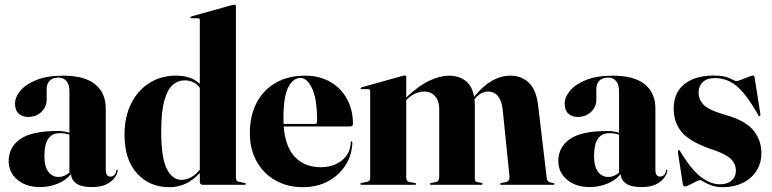

<svg xmlns="http://www.w3.org/2000/svg" viewBox="-20 -768 3208 798"><path d="M16 -98.5Q16 -156 63.8 -189.8Q111.5 -223.5 219.5 -223.5Q248 -223.5 268.5 -216V-389Q268.5 -416 256.5 -430.8Q244.5 -445.5 223.5 -445.5Q199 -445.5 186.5 -432.5Q174 -419.5 174 -400.5V-354Q174 -324.5 152.5 -303.2Q131 -282 96.5 -282Q73 -282 57.8 -295.8Q42.5 -309.5 42.5 -337.5Q42.5 -364.5 65 -391.2Q87.5 -418 131.8 -435.8Q176 -453.5 242 -453.5Q331 -453.5 375.2 -417.8Q419.5 -382 419.5 -316V-62.5Q419.5 -34 439 -34Q447 -34 454.2 -39.8Q461.5 -45.5 463.5 -59.5Q464 -63 466 -63Q469 -63 469 -59.5Q469 -49 458.8 -32.8Q448.5 -16.5 425.2 -3.5Q402 9.5 362 9.5Q316 9.5 295.8 -6.5Q275.5 -22.5 275.5 -44.5Q253 -18 218.8 -4.2Q184.5 9.5 146 9.5Q89 9.5 52.5 -20.8Q16 -51 16 -98.5ZM164.5 -120Q164.5 -75.5 181 -54Q197.5 -32.5 223.5 -32.5Q247.5 -32.5 268.5 -50.5V-208.5Q250.5 -214.5 227.5 -214.5Q164.5 -214.5 164.5 -120Z M497.5 -207.5Q497.5 -282.5 525.2 -337.8Q553 -393 601.2 -423.2Q649.5 -453.5 710 -453.5Q744.5 -453.5 769 -444.8Q793.5 -436 810.5 -419V-685Q810.5 -692 803 -692H777Q771.5 -692 771.5 -696Q771.5 -698.5 776.5 -700L942.5 -746.5Q951.5 -748.5 954.5 -748.5Q960.5 -748.5 960.5 -742V-30Q960.5 -15 972.5 -12.5L996 -8Q1001.5 -6.5 1001.5 -3.5Q1001.5 0 997 0H823Q810.5 0 810.5 -13V-49Q756.5 10 684.5 10Q600.5 10 549 -47.8Q497.5 -105.5 497.5 -207.5ZM650 -220.5Q650 -112 673.2 -66.2Q696.5 -20.5 734 -20.5Q754 -20.5 773.5 -30.8Q793 -41 810.5 -63V-403Q787.5 -434 747.5 -434Q719.5 -434 697.5 -414.8Q675.5 -395.5 662.8 -349Q650 -302.5 650 -220.5Z M1447 -253Q1447 -242.5 1434.5 -242.5H1159Q1166 -156 1207 -114.5Q1248 -73 1312 -73Q1365.5 -73 1400.8 -101Q1436 -129 1438 -177Q1438 -180.5 1441 -180.5Q1444.5 -180.5 1444.5 -176Q1443 -123 1415.8 -80.8Q1388.5 -38.5 1342.8 -14.2Q1297 10 1239 10Q1174.5 10 1124.8 -18.2Q1075 -46.5 1046.8 -97Q1018.5 -147.5 1018.5 -214.5Q1018.5 -287.5 1046.8 -341.2Q1075 -395 1126.5 -424.2Q1178 -453.5 1247.5 -453.5Q1308.5 -453.5 1353.2 -427.5Q1398 -401.5 1422.5 -356Q1447 -310.5 1447 -253ZM1158 -275Q1158 -263.5 1158.5 -253H1289.5Q1298 -253 1298 -263Q1298 -357.5 1277 -400.8Q1256 -444 1229.5 -444Q1198 -444 1178 -405.2Q1158 -366.5 1158 -275Z M1668.5 -447V-363L1669 -363.5Q1721.5 -413 1765.8 -433.2Q1810 -453.5 1846 -453.5Q1886.5 -453.5 1914.5 -432.5Q1942.5 -411.5 1950.5 -366Q2021.5 -453.5 2101.5 -453.5Q2147 -453.5 2178 -424.2Q2209 -395 2216.5 -330.5L2252.5 -27Q2254 -13.5 2265 -10.5L2280.5 -7Q2285 -6 2285 -3.5Q2285 0 2280.5 0H2062.5Q2058.5 0 2058.5 -3.5Q2058.5 -6 2063.5 -7.5L2082 -11Q2099 -14.5 2097.5 -36L2069 -315Q2065 -348.5 2050 -368Q2035 -387.5 2009 -387.5Q1980.5 -387.5 1955.5 -360L1952 -355.5Q1953.5 -344 1953.5 -331V-25.5Q1953.5 -13 1964.5 -11L1980.5 -8Q1986 -6.5 1986 -3.5Q1986 0 1979 0H1770.5Q1766.5 0 1766.5 -3.5Q1766.5 -6.5 1771.5 -7.5L1790.5 -11Q1799.5 -13 1802.5 -19.2Q1805.5 -25.5 1805.5 -34.5V-315Q1805.5 -348.5 1788.5 -368Q1771.5 -387.5 1745 -387.5Q1706.5 -387.5 1674 -357.5L1668.5 -352.5V-29Q1668.5 -14.5 1681.5 -11.5L1704.5 -7.5Q1709.5 -6.5 1709.5 -3.5Q1709.5 0 1704 0H1482.5Q1477.5 0 1477.5 -3.5Q1477.5 -6.5 1483.5 -8L1506.5 -12.5Q1518.5 -15 1518.5 -27V-388.5Q1518.5 -397.5 1511.5 -397.5H1483.5Q1479 -397.5 1479 -401Q1479 -404 1484.5 -405.5L1651 -452Q1655 -453.5 1657.5 -453.8Q1660 -454 1662.5 -454Q1668.5 -454 1668.5 -447Z M2300.5 -98.5Q2300.5 -156 2348.2 -189.8Q2396 -223.5 2504 -223.5Q2532.5 -223.5 2553 -216V-389Q2553 -416 2541 -430.8Q2529 -445.5 2508 -445.5Q2483.5 -445.5 2471 -432.5Q2458.5 -419.5 2458.5 -400.5V-354Q2458.5 -324.5 2437 -303.2Q2415.5 -282 2381 -282Q2357.5 -282 2342.2 -295.8Q2327 -309.5 2327 -337.5Q2327 -364.5 2349.5 -391.2Q2372 -418 2416.2 -435.8Q2460.5 -453.5 2526.5 -453.5Q2615.5 -453.5 2659.8 -417.8Q2704 -382 2704 -316V-62.5Q2704 -34 2723.5 -34Q2731.5 -34 2738.8 -39.8Q2746 -45.5 2748 -59.5Q2748.5 -63 2750.5 -63Q2753.5 -63 2753.5 -59.5Q2753.5 -49 2743.2 -32.8Q2733 -16.5 2709.8 -3.5Q2686.5 9.5 2646.5 9.5Q2600.5 9.5 2580.2 -6.5Q2560 -22.5 2560 -44.5Q2537.5 -18 2503.2 -4.2Q2469 9.5 2430.5 9.5Q2373.5 9.5 2337 -20.8Q2300.5 -51 2300.5 -98.5ZM2449 -120Q2449 -75.5 2465.5 -54Q2482 -32.5 2508 -32.5Q2532 -32.5 2553 -50.5V-208.5Q2535 -214.5 2512 -214.5Q2449 -214.5 2449 -120Z M2972.5 -2Q3003 -2 3020.8 -17.8Q3038.5 -33.5 3038.5 -59Q3038.5 -86.5 3018 -107Q2997.5 -127.5 2942 -146Q2848.5 -177.5 2814.2 -218Q2780 -258.5 2780 -316Q2780 -383 2824.8 -418.5Q2869.5 -454 2945 -454Q2991.5 -454 3013.5 -442.5Q3035.5 -431 3040.5 -431Q3046 -431 3060.8 -436.8Q3075.5 -442.5 3090 -448.2Q3104.5 -454 3109 -454Q3115 -454 3116 -448L3140 -296Q3141.5 -287 3138 -285.5Q3135 -284 3132.5 -288Q3099 -347.5 3070.2 -381.5Q3041.5 -415.5 3012.8 -429.5Q2984 -443.5 2951.5 -443.5Q2918.5 -443.5 2901 -426.8Q2883.5 -410 2883.5 -382.5Q2883.5 -353 2905.8 -331.2Q2928 -309.5 2995 -290.5Q3078 -267 3111.2 -226.2Q3144.5 -185.5 3144.5 -132Q3144.5 -88.5 3123.2 -56.5Q3102 -24.5 3065.8 -7.2Q3029.5 10 2985 10Q2957.5 10 2937 2.5Q2916.5 -5 2904.5 -12.5Q2892.5 -20 2889.5 -20Q2886 -20 2872.8 -13.2Q2859.5 -6.5 2845.8 0.2Q2832 7 2827 7Q2819 7 2817.5 -5L2798 -132Q2797 -142 2801 -144.5Q2802 -145.5 2806 -141Q2850.5 -66.5 2891.2 -34.2Q2932 -2 2972.5 -2Z"/></svg>

Font: Fraunces 144pt
Style: Bold
Weight: 700
Version: Version 1.000;[b76b70a41]